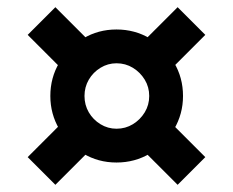

<svg xmlns="http://www.w3.org/2000/svg" viewBox="-20 -623 649 534"><path d="M304 -171Q253 -171 211.5 -196Q170 -221 145 -263.5Q120 -306 120 -356Q120 -407 145 -449Q170 -491 211.5 -516Q253 -541 304 -541Q355 -541 397 -516Q439 -491 464 -449Q489 -407 489 -356Q489 -306 464 -263.5Q439 -221 397 -196Q355 -171 304 -171ZM134 -109 57 -186 165 -294 242 -217ZM161 -422 57 -526 134 -603 238 -499ZM474 -109 368 -215 445 -292 551 -186ZM304 -265Q329 -265 349.5 -277.5Q370 -290 382.5 -310.5Q395 -331 395 -356Q395 -381 382.5 -401.5Q370 -422 349.5 -434.5Q329 -447 304 -447Q280 -447 259.5 -434.5Q239 -422 227 -401.5Q215 -381 215 -356Q215 -331 227 -310.5Q239 -290 259.5 -277.5Q280 -265 304 -265ZM445 -420 368 -497 474 -603 551 -526Z"/></svg>

Font: Exo Thin Black
Style: Regular
Weight: 900
Version: Version 2.000